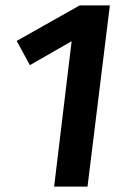

<svg xmlns="http://www.w3.org/2000/svg" viewBox="-20 -693 465 713"><path d="M181 0 246 -540 91 -451 42 -541 276 -673H388L305 0Z"/></svg>

Font: Xgbmvzvtohvqztyvzapvmeyoton
Style: Regular
Weight: 500
Italic angle: -8°
Designer: Carrois Corporate & Edenspiekermann
Foundry: Carrois Corporate GbR & Edenspiekermann AG
Version: Version 2.001